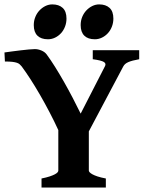

<svg xmlns="http://www.w3.org/2000/svg" viewBox="-20 -840 659 860"><path d="M166 0V-40.5Q188 -44.9 202.6 -49.8Q217.3 -54.7 225.8 -59.3Q234.4 -64 237.8 -68.1Q241.2 -72.3 241.2 -75.7V-257.3Q223.6 -295.9 202.1 -336.9Q180.7 -377.9 158.7 -416Q136.7 -454.1 115.5 -486.8Q94.2 -519.5 77.1 -542.5Q72.8 -547.9 68.1 -552Q63.5 -556.2 55.7 -558.8Q47.9 -561.5 35.2 -563Q22.5 -564.5 2 -564.5L0 -605Q14.2 -606.9 33.4 -609.6Q52.7 -612.3 72.3 -614.5Q91.8 -616.7 108.9 -618.4Q126 -620.1 136.2 -620.1Q150.4 -620.1 165.5 -613.8Q180.7 -607.4 189 -596.2Q207 -571.8 226.6 -540.5Q246.1 -509.3 265.9 -474.6Q285.6 -439.9 304.9 -403.1Q324.2 -366.2 341.3 -331.1L449.7 -542.5Q457 -555.2 445.1 -562.5Q433.1 -569.8 395.5 -574.7V-615.2H603.5V-574.7Q586.9 -571.8 575 -568.6Q563 -565.4 554.7 -561.8Q546.4 -558.1 541 -553.5Q535.6 -548.8 532.2 -542.5L377.9 -251.5V-75.7Q377.9 -72.8 381.3 -68.6Q384.8 -64.5 393.3 -59.6Q401.9 -54.7 416.5 -49.8Q431.2 -44.9 454.1 -40.5V0ZM487.8 -756.8Q487.8 -737.8 481.2 -720.7Q474.6 -703.6 463.1 -691.2Q451.7 -678.7 436.5 -671.4Q421.4 -664.1 404.8 -664.1Q374 -664.1 357.7 -680.2Q341.3 -696.3 341.3 -727.5Q341.3 -747.1 348.1 -763.9Q355 -780.8 366.7 -793.2Q378.4 -805.7 393.3 -813Q408.2 -820.3 424.3 -820.3Q453.6 -820.3 470.7 -804.7Q487.8 -789.1 487.8 -756.8ZM277.8 -756.8Q277.8 -737.8 271.2 -720.7Q264.6 -703.6 253.2 -691.2Q241.7 -678.7 226.6 -671.4Q211.4 -664.1 194.8 -664.1Q164.1 -664.1 147.7 -680.2Q131.3 -696.3 131.3 -727.5Q131.3 -747.1 138.2 -763.9Q145 -780.8 156.7 -793.2Q168.5 -805.7 183.3 -813Q198.2 -820.3 214.4 -820.3Q243.7 -820.3 260.7 -804.7Q277.8 -789.1 277.8 -756.8Z"/></svg>

Font: Gentium Book Basic
Style: Bold
Weight: 700
Designer: J. Victor Gaultney and Annie Olsen
Foundry: SIL International
Version: Version 1.102; 2013; Maintenance release